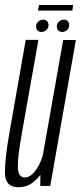

<svg xmlns="http://www.w3.org/2000/svg" viewBox="-24 -762 331 787"><path d="M141 0H182L287 -598H235L142 -71.5ZM133.5 -598.5H81.5L14 -214.5Q-3.5 -115.5 -3.8 -55Q-4 5.5 52 5.5Q98.5 5.5 133 -34.8Q167.5 -75 176.5 -124.5L155 -142Q148 -101.5 125.2 -68Q102.5 -34.5 77.5 -34.5Q50.5 -34.5 49.2 -76Q48 -117.5 65 -212.5ZM146 -631Q157 -631 166 -639Q175 -647 175 -659.5Q175 -669.5 168.8 -675.5Q162.5 -681.5 153.5 -681.5Q142 -681.5 133 -673.5Q124 -665.5 124 -653Q124 -643 130 -637Q136 -631 146 -631ZM230.5 -631Q242.5 -631 251 -639Q259.5 -647 259.5 -659.5Q259.5 -669.5 253.8 -675.5Q248 -681.5 238 -681.5Q227 -681.5 218 -673.5Q209 -665.5 209 -653Q209 -643 215.2 -637Q221.5 -631 230.5 -631ZM131.5 -718.5H272.5L276 -741.5H136Z"/></svg>

Font: Anybody ExtraCondensed Light
Style: Italic
Weight: 300
Width: 2
Italic angle: -10°
Version: Version 1.113;gftools[0.9.25]